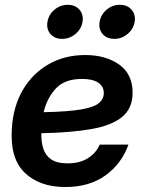

<svg xmlns="http://www.w3.org/2000/svg" viewBox="-20 -752 588 784"><path d="M246.6 11.7Q142.1 11.7 81.3 -46.4Q20.5 -104.5 28.3 -226.1Q33.7 -317.9 73.7 -385.5Q113.8 -453.1 179.4 -490.2Q245.1 -527.3 327.6 -527.3Q411.6 -527.3 466.6 -488.3Q521.5 -449.2 521.5 -373.5Q521.5 -309.6 478.5 -274.4Q435.5 -239.3 352.5 -224.9Q269.5 -210.4 148.9 -208Q147.9 -173.8 156.5 -146Q165 -118.2 188.5 -101.6Q211.9 -85 255.9 -85Q306.2 -85 339.4 -106.2Q372.6 -127.4 387.2 -161.6H504.4Q477.1 -84 411.1 -36.1Q345.2 11.7 246.6 11.7ZM158.2 -293.9Q256.8 -295.9 310.1 -304.9Q363.3 -314 383.5 -330.8Q403.8 -347.7 403.8 -372.1Q403.8 -398.9 381.3 -414.3Q358.9 -429.7 314.9 -429.7Q243.7 -429.7 207.5 -390.1Q171.4 -350.6 158.2 -293.9ZM446.8 -593.3Q416 -593.3 398.9 -613.3Q381.8 -633.3 386.7 -662.6Q391.6 -692.4 415.3 -712.4Q439 -732.4 469.7 -732.4Q500 -732.4 517.3 -712.4Q534.7 -692.4 529.8 -662.6Q524.9 -633.3 501 -613.3Q477.1 -593.3 446.8 -593.3ZM233.9 -593.3Q203.1 -593.3 186 -613.3Q168.9 -633.3 173.8 -662.6Q178.7 -692.4 202.4 -712.4Q226.1 -732.4 256.8 -732.4Q287.1 -732.4 304.4 -712.4Q321.8 -692.4 316.9 -662.6Q312 -633.3 288.1 -613.3Q264.2 -593.3 233.9 -593.3Z"/></svg>

Font: Inter Display SemiBold
Style: Italic
Weight: 600
Italic angle: -9.39999°
Designer: Rasmus Andersson
Foundry: rsms
Version: Version 4.000;git-a52131595